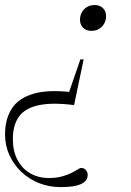

<svg xmlns="http://www.w3.org/2000/svg" viewBox="-42 -520 520 762"><path d="M320.5 -397.5Q300.5 -397.5 288 -409.8Q275.5 -422 275.5 -441.5Q275.5 -458 282.8 -471.2Q290 -484.5 303.2 -492.2Q316.5 -500 333.5 -500Q354 -500 366.5 -487.8Q379 -475.5 379 -456.5Q379 -440 371.8 -426.8Q364.5 -413.5 351.2 -405.5Q338 -397.5 320.5 -397.5ZM197.5 222.5Q153 222.5 113.2 206.8Q73.5 191 43.2 162.5Q13 134 -4.5 96Q-22 58 -22 13.5Q-22 -47.5 4.8 -89Q31.5 -130.5 91 -148Q150.5 -165.5 248 -153.5L218 -113.5L277 -284.5H290L252 -103Q164 -114 110.5 -102.2Q57 -90.5 33 -56.8Q9 -23 9 32Q9 80 27.5 114.8Q46 149.5 78.2 168Q110.5 186.5 152.5 186.5Q181 186.5 203 180.5Q225 174.5 240.5 166.8Q256 159 265.8 152.8Q275.5 146.5 280.5 146.5Q291.5 146.5 298.8 154.8Q306 163 306 175Q306 188.5 296.2 199.2Q286.5 210 263 216.2Q239.5 222.5 197.5 222.5Z"/></svg>

Font: Newsreader 60pt Light
Style: Italic
Weight: 300
Italic angle: -17°
Designer: Hugues Gentile
Foundry: Production Type
Version: Version 1.003